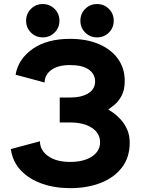

<svg xmlns="http://www.w3.org/2000/svg" viewBox="-20 -930 704 962"><path d="M331.1 -441.4Q388.7 -441.4 422.6 -462.6Q456.5 -483.9 456.5 -521.5Q456.5 -559.1 424.8 -581.5Q393.1 -604 331.1 -604Q269.5 -604 236.6 -579.1Q203.6 -554.2 203.6 -516.6L58.1 -555.7Q71.8 -634.8 143.8 -685.1Q215.8 -735.4 331.1 -735.4Q413.6 -735.4 475.3 -709Q537.1 -682.6 571 -635.3Q605 -587.9 605 -524.4Q605 -478.5 588.9 -449.5Q572.8 -420.4 553 -404.5Q533.2 -388.7 522.9 -381.3Q532.7 -375.5 550.3 -362.8Q567.9 -350.1 586.2 -329.8Q604.5 -309.6 617.2 -280.8Q629.9 -252 629.9 -214.4Q629.9 -142.1 591.3 -91.3Q552.7 -40.5 485.4 -13.9Q418 12.7 331.1 12.7Q253.9 12.7 189.7 -10Q125.5 -32.7 84.2 -76.4Q43 -120.1 34.2 -183.1L180.2 -222.2Q180.2 -177.2 221.2 -147.9Q262.2 -118.7 331.1 -118.7Q399.9 -118.7 440.7 -145.8Q481.4 -172.9 481.4 -217.3Q481.4 -262.2 440.7 -289.3Q399.9 -316.4 331.1 -316.4H279.3V-441.4ZM382.8 -826.2Q382.8 -861.3 407 -885.5Q431.2 -909.7 466.3 -909.7Q501.5 -909.7 525.6 -885.5Q549.8 -861.3 549.8 -826.2Q549.8 -791 525.6 -766.8Q501.5 -742.7 466.3 -742.7Q431.2 -742.7 407 -766.8Q382.8 -791 382.8 -826.2ZM110.8 -826.2Q110.8 -861.3 135 -885.5Q159.2 -909.7 194.3 -909.7Q229 -909.7 253.4 -885.5Q277.8 -861.3 277.8 -826.2Q277.8 -791 253.4 -766.8Q229 -742.7 194.3 -742.7Q159.2 -742.7 135 -766.8Q110.8 -791 110.8 -826.2Z"/></svg>

Font: Giphurs
Style: Bold
Weight: 700
Version: Version 0.920; ttfautohint (v1.8.4.7-5d5b)